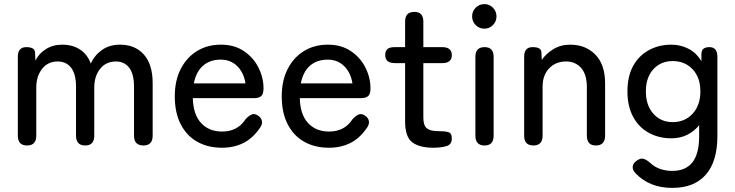

<svg xmlns="http://www.w3.org/2000/svg" viewBox="-20 -710 3589 937"><path d="M112 0Q67 0 67 -48V-433Q67 -480 108 -480Q148 -480 151 -456L153 -414Q169 -448 203.5 -470Q238 -492 283 -492Q335 -492 371 -468Q407 -444 423 -400Q441 -440 477.5 -466Q514 -492 566 -492Q639 -492 682 -444Q725 -396 725 -304V-48Q725 0 680 0Q634 0 634 -48V-286Q634 -349 610.5 -379.5Q587 -410 546 -410Q497 -410 468.5 -374Q440 -338 440 -282V-48Q440 0 396 0Q351 0 351 -48V-286Q351 -349 327 -379.5Q303 -410 262 -410Q213 -410 185 -373.5Q157 -337 157 -283V-48Q157 0 112 0Z M1063 11Q995 11 943 -18Q891 -47 862 -103.5Q833 -160 833 -240Q833 -317 862 -373.5Q891 -430 941.5 -461Q992 -492 1058 -492Q1124 -492 1170.5 -460.5Q1217 -429 1241.5 -380Q1266 -331 1266 -279Q1266 -250 1254 -240.5Q1242 -231 1219 -231H921Q923 -151 961.5 -109.5Q1000 -68 1064 -68Q1140 -68 1179 -129Q1195 -146 1209 -151.5Q1223 -157 1239 -146Q1256 -135 1258.5 -118Q1261 -101 1245 -81Q1212 -34 1166.5 -11.5Q1121 11 1063 11ZM926 -303H1178Q1170 -355 1138 -387Q1106 -419 1057 -419Q1005 -419 971 -389.5Q937 -360 926 -303Z M1585 11Q1517 11 1465 -18Q1413 -47 1384 -103.5Q1355 -160 1355 -240Q1355 -317 1384 -373.5Q1413 -430 1463.5 -461Q1514 -492 1580 -492Q1646 -492 1692.5 -460.5Q1739 -429 1763.5 -380Q1788 -331 1788 -279Q1788 -250 1776 -240.5Q1764 -231 1741 -231H1443Q1445 -151 1483.5 -109.5Q1522 -68 1586 -68Q1662 -68 1701 -129Q1717 -146 1731 -151.5Q1745 -157 1761 -146Q1778 -135 1780.5 -118Q1783 -101 1767 -81Q1734 -34 1688.5 -11.5Q1643 11 1585 11ZM1448 -303H1700Q1692 -355 1660 -387Q1628 -419 1579 -419Q1527 -419 1493 -389.5Q1459 -360 1448 -303Z M2095 11Q2027 11 1992 -15.5Q1957 -42 1957 -117V-402H1907Q1860 -402 1860 -441Q1860 -461 1870.5 -470.5Q1881 -480 1907 -480H1957V-605Q1957 -652 2002 -652Q2046 -652 2046 -605V-480H2138Q2185 -480 2185 -441Q2185 -402 2138 -402H2046V-136Q2046 -97 2063.5 -83.5Q2081 -70 2116 -70Q2118 -70 2122 -70Q2149 -70 2167 -65.5Q2185 -61 2185 -34Q2185 -4 2157.5 3.5Q2130 11 2095 11Z M2345 0Q2300 0 2300 -48V-433Q2300 -480 2345 -480Q2389 -480 2389 -433V-48Q2389 0 2345 0ZM2344 -570Q2319 -570 2301.5 -587.5Q2284 -605 2284 -630Q2284 -655 2301.5 -672.5Q2319 -690 2344 -690Q2368 -690 2385.5 -672.5Q2403 -655 2403 -630Q2403 -605 2385.5 -587.5Q2368 -570 2344 -570Z M2583 0Q2538 0 2538 -48V-433Q2538 -480 2579 -480Q2621 -480 2622 -456L2624 -418Q2645 -448 2680.5 -470Q2716 -492 2762 -492Q2838 -492 2885.5 -443.5Q2933 -395 2933 -303V-48Q2933 0 2888 0Q2844 0 2844 -48V-284Q2844 -347 2816 -378.5Q2788 -410 2743 -410Q2692 -410 2660 -376.5Q2628 -343 2628 -287V-48Q2628 0 2583 0Z M3261 207Q3149 207 3081 135Q3065 118 3068 101Q3071 84 3089 73Q3106 61 3120.5 65Q3135 69 3152 84Q3194 124 3261 124Q3326 124 3359 82.5Q3392 41 3392 -46V-99Q3368 -69 3333.5 -52Q3299 -35 3257 -35Q3195 -35 3146 -62Q3097 -89 3069.5 -140.5Q3042 -192 3042 -264Q3042 -337 3069.5 -387.5Q3097 -438 3146 -465Q3195 -492 3257 -492Q3301 -492 3340 -472Q3379 -452 3403 -411V-444Q3403 -464 3413 -472Q3423 -480 3442 -480Q3481 -480 3481 -433V-46Q3481 78 3424.5 142.5Q3368 207 3261 207ZM3263 -114Q3322 -114 3360 -155Q3398 -196 3398 -264Q3398 -332 3360 -372Q3322 -412 3263 -412Q3205 -412 3168.5 -372Q3132 -332 3132 -264Q3132 -196 3168.5 -155Q3205 -114 3263 -114Z"/></svg>

Font: Zen Maru Gothic Medium
Style: Regular
Weight: 500
Designer: Yoshimichi Ohira
Foundry: Positype
Version: Version 1.001